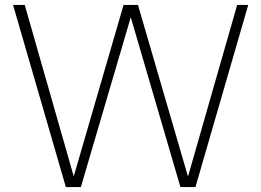

<svg xmlns="http://www.w3.org/2000/svg" viewBox="-20 -760 1062 780"><path d="M247.5 0 33 -740H80.5L285 -24.5H274L482 -740H540.5L749 -24.5H738.5L943.5 -740H988.5L774 0H713L505.5 -709.5H517L308.5 0Z"/></svg>

Font: Encode Sans SC Condensed Thin ExtraLight
Style: Regular
Weight: 250
Version: Version 3.002